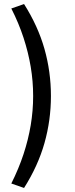

<svg xmlns="http://www.w3.org/2000/svg" viewBox="-20 -738 372 950"><path d="M99 192 36 170Q73 96 96.5 24.5Q120 -47 132 -118.5Q144 -190 144 -263Q144 -336 132 -407.5Q120 -479 96.5 -551Q73 -623 36 -696L99 -718Q168 -609 200 -496Q232 -383 232 -263Q232 -143 200 -30Q168 83 99 192Z"/></svg>

Font: Nunito Sans 9pt
Style: Regular
Weight: 400
Version: Version 3.101;gftools[0.9.27]